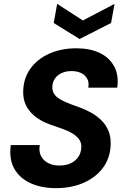

<svg xmlns="http://www.w3.org/2000/svg" viewBox="-20 -962 645 994"><path d="M269 12Q194 12 137.5 -14Q81 -40 53.5 -89.5Q26 -139 36 -211H186Q180 -179 192 -155Q204 -131 229 -118Q254 -105 287 -105Q322 -105 347.5 -117.5Q373 -130 387 -152Q401 -174 401 -203Q401 -223 391.5 -237.5Q382 -252 366.5 -263.5Q351 -275 330.5 -284Q310 -293 286 -301Q262 -309 238 -318Q172 -342 136 -384Q100 -426 100 -484Q100 -553 135.5 -604Q171 -655 233.5 -683.5Q296 -712 375 -712Q445 -712 495 -688.5Q545 -665 570.5 -619.5Q596 -574 587 -508H437Q442 -535 431.5 -554.5Q421 -574 400 -584Q379 -594 351 -594Q321 -594 298.5 -583.5Q276 -573 263.5 -554Q251 -535 251 -510Q251 -493 258 -480Q265 -467 278 -457Q291 -447 309 -438.5Q327 -430 348 -422Q369 -414 392 -406Q425 -394 454 -377.5Q483 -361 505.5 -338.5Q528 -316 540.5 -287Q553 -258 553 -221Q553 -150 516.5 -98Q480 -46 416 -17Q352 12 269 12ZM573 -942 555 -843 392 -760 258 -843 276 -942 409 -856Z"/></svg>

Font: DM Sans 24pt ExtraBold
Style: Italic
Weight: 800
Italic angle: -10°
Designer: Colophon Foundry, Jonny Pinhorn
Foundry: Colophon Foundry
Version: Version 4.004;gftools[0.9.30]